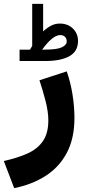

<svg xmlns="http://www.w3.org/2000/svg" viewBox="-50 -707 442 994"><path d="M105 -449.7Q107.9 -455.1 111.3 -460Q114.7 -464.8 116.7 -469.7V-687H173.3V-544.4Q193.4 -563 214.4 -574Q235.4 -585 259.3 -585Q301.3 -585 327.6 -559.1Q354 -533.2 354 -494.1Q353.5 -440.9 309.1 -416Q264.6 -391.1 184.1 -391.1H51.3V-449.7ZM183.6 -450.2Q245.1 -450.2 270.3 -462.2Q295.4 -474.1 295.4 -492.7Q295.4 -507.3 286.4 -516.4Q277.3 -525.4 261.7 -525.4Q241.7 -525.4 217.5 -505.4Q193.4 -485.4 168 -449.7ZM23.4 267.1 -30.3 126.5Q38.6 111.3 90.6 88.4Q142.6 65.4 171.4 24.7Q200.2 -16.1 200.2 -84Q200.2 -128.9 185.3 -186.3Q170.4 -243.7 154.3 -291.5L295.4 -337.4Q314.9 -282.7 325.2 -219Q335.4 -155.3 335.4 -96.7Q335.4 9.8 295.9 84.2Q256.3 158.7 186 203.6Q115.7 248.5 23.4 267.1Z"/></svg>

Font: Vazirmatn RD UI Black
Style: Regular
Weight: 900
Designer: Saber Rastikerdar
Foundry: Saber Rastikerdar
Version: Version 33.003